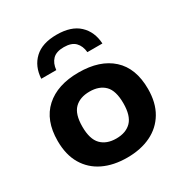

<svg xmlns="http://www.w3.org/2000/svg" viewBox="-186 -953 1059 1107"><g transform="rotate(-30 344.0 -399.0)"><path d="M344.5 10.5Q253.5 10.5 186 -22Q118.5 -54.5 81 -117.8Q43.5 -181 43.5 -273.5Q43.5 -410.5 123.5 -483Q203.5 -555.5 344.5 -555.5Q486 -555.5 565.5 -483.5Q645 -411.5 645 -273.5Q645 -182 607.5 -118.5Q570 -55 502.2 -22.2Q434.5 10.5 344.5 10.5ZM344.5 -116.5Q409 -116.5 444.8 -153.2Q480.5 -190 480.5 -273Q480.5 -356.5 444.8 -392.5Q409 -428.5 344.5 -428.5Q280 -428.5 244 -392.5Q208 -356.5 208 -273.5Q208 -190.5 244 -153.5Q280 -116.5 344.5 -116.5ZM141 -631.5Q145.5 -711.5 196.5 -759.5Q247.5 -807.5 344 -807.5Q441 -807.5 492.2 -759.5Q543.5 -711.5 548 -631.5H448Q444 -674.5 419.5 -699.5Q395 -724.5 344 -724.5Q293.5 -724.5 269.2 -699.5Q245 -674.5 241 -631.5Z"/></g></svg>

Font: Encode Sans Expanded
Style: Bold
Weight: 700
Width: 7
Designer: Multiple Designers
Foundry: Impallari Type
Version: Version 3.000; ttfautohint (v1.8.3) -l 8 -r 50 -G 200 -x 14 